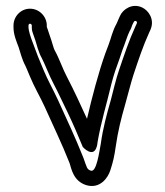

<svg xmlns="http://www.w3.org/2000/svg" viewBox="-20 -569 551 640"><path d="M75 -484C75 -487 77 -490 80 -490C83 -490 86 -487 86 -484V-477C86 -468 88 -463 90 -457L98 -434C102 -422 108 -395 119 -376C129 -357 144 -317 159 -289C174 -261 191 -223 206 -193C225 -153 240 -118 256 -79C256 -79 292 -39 303 -82C304 -86 305 -91 305 -94C317 -164 335 -220 351 -288C359 -320 369 -348 379 -375L388 -402C398 -427 404 -449 412 -465C416 -471 419 -480 421 -486L426 -496C430 -503 439 -498 436 -491L431 -480C410 -434 394 -386 377 -336C367 -308 356 -260 349 -234C336 -189 323 -141 316 -90C311 -64 302 6 283 0C269 -5 270 -10 258 -43C231 -111 203 -170 174 -234C157 -271 139 -302 125 -336C109 -374 104 -386 88 -430C82 -445 75 -468 75 -477ZM25 -484V-477C25 -453 36 -428 42 -412C47 -397 53 -371 65 -349C68 -343 73 -330 79 -316C94 -279 114 -246 129 -213C158 -148 186 -91 212 -25C218 -7 224 34 267 48C313 62 340 24 348 -2C357 -30 361 -47 366 -82C373 -131 384 -175 397 -220C405 -248 417 -296 425 -320C442 -371 457 -416 477 -460L482 -471C496 -505 475 -534 454 -544C420 -560 389 -537 380 -516L375 -505C372 -499 370 -492 368 -489C355 -466 350 -441 342 -420L331 -391C308 -326 287 -246 270 -173C249 -219 227 -267 203 -313C190 -337 177 -375 163 -400C158 -408 153 -432 146 -450L138 -474C137 -477 137 -477 136 -479V-484C136 -514 111 -540 80 -540C49 -540 25 -514 25 -484Z"/></svg>

Font: Blanket
Style: Outline
Weight: 400
Foundry: Cannot Into Space Fonts
Version: Version 0.9